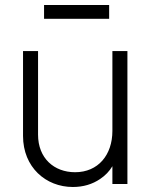

<svg xmlns="http://www.w3.org/2000/svg" viewBox="-20 -735 612 767"><path d="M416 -660V-715H156V-660ZM271 12C313 12 349 1 380 -20C401 -34 417 -51 429 -71V0H489V-531H429V-212C429 -116 372 -47 280 -47C196 -47 132 -103 132 -197V-531H72V-192C72 -67 163 12 271 12Z"/></svg>

Font: Plus Jakarta Sans Light
Style: Regular
Weight: 300
Designer: Gumpita Rahayu
Foundry: Tokotype
Version: Version 2.071;gftools[0.9.30]